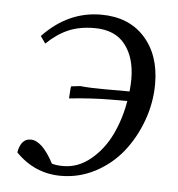

<svg xmlns="http://www.w3.org/2000/svg" viewBox="-41 -491 498 537"><g transform="rotate(5 208.0 -222.5)"><path d="M22 -47.9Q28.8 -86.9 56.2 -86.9Q88.4 -86.9 121.1 -24.9Q134.3 -21 152.8 -21Q194.8 -21 230 -50Q265.1 -79.1 286.1 -122.6Q307.1 -166 315.9 -217.8H273.9Q217.8 -217.8 152.8 -210.9L154.8 -240.2L155.8 -245.1L181.2 -248Q208 -245.1 250 -245.1H319.8Q321.8 -264.6 321.8 -279.8Q321.8 -339.8 293.2 -376.5Q264.6 -413.1 207 -413.1Q165.5 -413.1 134 -399.7Q102.5 -386.2 73.2 -357.9L59.1 -377.9Q129.4 -452.1 222.2 -452.1Q299.8 -452.1 344.5 -402.8Q389.2 -353.5 389.2 -272Q389.2 -219.2 370.8 -168.9Q352.5 -118.7 321.3 -79.6Q290 -40.5 244.9 -16.8Q199.7 6.8 148.9 6.8Q75.2 6.8 22 -47.9Z"/></g></svg>

Font: Dihjauti
Style: Italic
Weight: 400
Italic angle: -9°
Designer: T. Christopher White
Version: Version 3.0.0